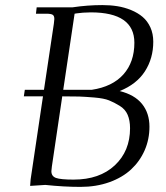

<svg xmlns="http://www.w3.org/2000/svg" viewBox="-20 -731 656 759"><path d="M74.2 -350.1 78.1 -376H153.8L192.9 -637.2Q194.8 -650.9 194.8 -655.8Q194.8 -668.5 188.2 -672.6Q181.6 -676.8 163.1 -676.8H122.1L125 -702.1H267.1Q326.2 -710.9 384.8 -710.9Q416 -710.9 443.8 -706.5Q471.7 -702.1 498.3 -691.2Q524.9 -680.2 543.9 -664.1Q563 -647.9 574.5 -622.8Q585.9 -597.7 585.9 -565.9Q585.9 -500.5 553 -449.2Q520 -397.9 453.1 -371.1Q512.2 -356.4 541.5 -320.1Q570.8 -283.7 570.8 -230Q570.8 -180.2 551.8 -136.7Q532.7 -93.3 498.3 -61.3Q463.9 -29.3 412.1 -10.7Q360.4 7.8 297.9 7.8Q232.4 7.8 159.2 0L99.1 3.9L101.1 -22L149.9 -350.1ZM183.1 -54.2Q183.1 -34.2 201.4 -27.6Q219.7 -21 271 -21Q373.5 -21 433.8 -77.4Q494.1 -133.8 494.1 -224.1Q494.1 -254.9 484.6 -277.1Q475.1 -299.3 453.1 -312.7Q431.2 -326.2 411.1 -334.2Q391.1 -342.3 353.5 -345.5Q315.9 -348.6 293.2 -349.4Q270.5 -350.1 226.1 -350.1L185.1 -73.2Q183.1 -59.6 183.1 -54.2ZM230 -376H342.8Q424.3 -388.2 467.8 -436.8Q511.2 -485.4 511.2 -562Q511.2 -682.1 338.9 -682.1Q324.2 -682.1 308.1 -680.9Q292 -679.7 283.2 -678.2L274.9 -676.8Z"/></svg>

Font: Dihjauti
Style: Italic
Weight: 400
Italic angle: -9°
Designer: T. Christopher White
Version: Version 3.0.0